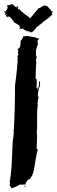

<svg xmlns="http://www.w3.org/2000/svg" viewBox="-29 -916 290 984"><path d="M104.5 -732.4Q133.8 -728.5 145.5 -724.6Q149.4 -726.6 151.4 -726.6Q151.4 -723.6 157.2 -720.7H168.9V-714.8L163.1 -707L165 -687.5Q161.1 -681.6 155.3 -658.2V-630.9L159.2 -625L155.3 -607.4Q155.3 -601.1 157.2 -597.7Q155.3 -592.3 153.3 -513.7Q156.2 -513.7 159.2 -507.8V-484.4L157.2 -464.8L163.1 -468.8V-457Q167.5 -457 170.9 -482.4V-498H172.9Q176.8 -497.6 176.8 -494.1L174.8 -482.4L176.8 -478.5Q165 -452.6 165 -421.9L168.9 -419.9Q165 -403.8 163.1 -382.8Q163.1 -380.9 165 -380.9Q161.1 -361.8 161.1 -324.2V-259.8Q161.1 -249 159.2 -232.4Q161.1 -229.5 161.1 -220.7H159.2Q159.2 -218.8 161.1 -218.8Q159.2 -182.6 159.2 -166V-150.4L163.1 -152.3H165Q155.3 -115.7 143.6 -37.1L139.6 -35.2L141.6 -31.2L139.6 -27.3Q141.6 -27.3 141.6 -25.4Q137.7 -23.4 135.7 -23.4Q137.7 -19.5 137.7 -17.6Q127.9 -6.8 127.9 -3.9Q127.9 -1 120.1 3.9Q120.1 2 118.2 2Q103.5 16.1 100.6 31.2H96.7V27.3Q90.8 29.3 90.8 31.2L86.9 29.3Q85 29.3 85 31.2L75.2 29.3Q37.6 48.8 30.3 48.8Q30.3 46.9 20.5 35.2V33.2L22.5 21.5Q20.5 17.6 20.5 15.6Q20.5 12.2 24.4 0L22.5 -3.9Q29.3 -3.9 36.1 -193.4Q38.1 -193.4 42 -242.2Q42 -244.1 40 -244.1L42 -253.9Q47.9 -353.5 47.9 -476.6H49.8Q49.8 -478.5 47.9 -478.5Q61.5 -576.2 61.5 -623Q59.6 -627 59.6 -628.9Q62.5 -628.9 65.4 -636.7Q63.5 -640.6 63.5 -642.6H65.4L63.5 -646.5V-650.4L65.4 -660.2H61.5V-666Q77.1 -666 77.1 -707Q86.9 -716.3 90.8 -730.5H96.7L100.6 -728.5Q101.1 -732.4 104.5 -732.4ZM102.5 35.2V37.1Q102.5 41 98.6 41H96.7V37.1Q98.6 37.1 102.5 35.2ZM31.7 -892.1V-893.1H25.9V-892.1ZM29.3 -888.2V-889.2H25.9V-888.2ZM58.1 -875.5V-879.4H56.6V-875.5ZM72.8 -862.3V-863.8H70.3V-862.3ZM9.3 -837.4Q9.3 -838.9 2 -843.8H1Q4.4 -837.4 9.3 -837.4ZM42.5 -808.1V-810.5H41V-808.1ZM16.1 -822.3Q13.7 -822.3 13.7 -826.2Q16.1 -825.7 16.1 -822.3ZM128.4 -750H125.5Q125.5 -754.9 113.3 -756.3Q110.8 -755.4 108.9 -755.4Q108.9 -758.3 98.1 -762.7H95.2V-764.2Q92.8 -764.2 91.3 -766.1L92.8 -769L86.9 -770Q86.9 -767.6 83 -767.6Q78.6 -769 78.6 -770Q73.2 -767.6 70.8 -767.6L69.3 -770Q74.2 -772 74.2 -774.4Q72.3 -774.4 69.3 -789.1H66.4V-787.1H64Q64 -791 42.5 -801.8Q42.5 -806.6 34.2 -813.5Q34.2 -818.4 18.6 -831.1H11.7L7.8 -828.6H6.3L0 -839.8L-3.4 -840.8Q-3.4 -843.8 0 -850.1Q-2.4 -850.1 -8.8 -857.9L-5.9 -858.9Q-2.4 -858.9 3.9 -855V-856.4L1 -860.4Q8.8 -869.1 9.8 -871.1Q7.8 -871.1 7.8 -874Q9.8 -875.5 11.7 -875.5L8.8 -879.4L9.8 -881.8Q7.8 -881.8 7.8 -885.3Q9.8 -888.7 9.8 -890.6L24.9 -889.2Q24.9 -891.1 23.4 -893.1L29.3 -895.5Q39.1 -894.5 49.8 -880.4L52.2 -881.8L54.7 -880.4L60.5 -882.8Q68.4 -881.3 68.4 -879.4Q66.4 -879.4 63.5 -880.4Q62 -877.9 62 -876.5L63.5 -867.7Q64.5 -867.7 67.4 -869.1Q76.2 -869.1 77.1 -861.3Q75.7 -861.3 75.7 -860.4Q80.1 -860.4 95.7 -845.2Q105.5 -838.9 111.8 -833.5Q114.3 -833.5 124 -822.8Q125 -822.8 125 -822.3Q132.8 -829.6 159.7 -863.3Q162.1 -863.3 168 -873.5Q174.8 -873.5 193.8 -887.7V-886.2L203.1 -888.7L205.1 -886.2Q203.1 -886.2 203.1 -884.8L210.4 -886.2Q211.9 -886.2 234.4 -861.3L232.4 -858.9Q241.2 -858.9 241.2 -855L236.8 -849.1V-847.7L239.7 -843.8V-842.3Q219.2 -821.8 191.4 -803.2Q184.6 -797.4 184.6 -794.4Q182.6 -794.4 180.7 -795.9Q180.7 -790.5 172.4 -789.1L173.8 -787.1Q170.9 -787.1 166 -780.3H161.6L148.9 -764.2Q146.5 -764.2 142.1 -755.4Q131.3 -750 128.4 -750Z"/></svg>

Font: Mister Brush
Style: Regular
Weight: 400
Designer: GGBotNet
Foundry: GGBotNet
Version: 1.00